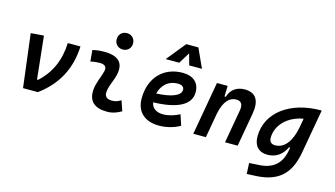

<svg xmlns="http://www.w3.org/2000/svg" viewBox="-108 -1181 3146 1802"><g transform="rotate(15 1465.0 -280.0)"><path d="M135.3 0H279.3C455.6 -128.9 545.9 -300.8 554.7 -517.6H431.6C425.3 -349.6 366.2 -215.8 251.5 -111.8H241.2L197.3 -527.3L71.3 -517.6Z M1057.6 -129.4C1023.9 -109.9 1003.4 -102.5 971.2 -102.5C921.9 -102.5 897.5 -124 900.4 -166.5C904.8 -231 937.5 -278.8 953.1 -345.2C982.4 -465.3 925.8 -527.3 786.1 -527.3C747.6 -527.3 709 -524.4 670.9 -513.7L681.2 -404.3C710.9 -412.1 740.7 -415.5 770.5 -415.5C821.3 -415.5 842.3 -392.6 831.1 -349.1C816.4 -290.5 781.2 -224.1 776.9 -153.3C770 -46.4 830.1 9.8 952.1 9.8C1009.3 9.8 1051.3 -8.3 1091.3 -31.2ZM944.8 -592.3C991.2 -592.3 1024.4 -625.5 1024.4 -671.9C1024.4 -718.3 991.2 -751.5 944.8 -751.5C898.9 -751.5 865.2 -718.3 865.2 -671.9C865.2 -625.5 898.9 -592.3 944.8 -592.3Z M1467.8 -102.5C1400.4 -102.5 1357.9 -133.8 1349.1 -187.5C1582 -193.4 1710.4 -257.8 1710.4 -381.8C1710.4 -473.1 1649.9 -527.3 1547.4 -527.3C1359.9 -527.3 1235.4 -395 1235.4 -195.8C1235.4 -66.4 1317.9 9.8 1457.5 9.8C1522.5 9.8 1597.7 -6.8 1660.2 -43L1626.5 -146C1575.2 -118.7 1516.6 -102.5 1467.8 -102.5ZM1626 -795.4H1508.3L1357.9 -609.9H1489.7L1556.6 -718.8L1586.4 -609.9H1710.4ZM1355.5 -274.9C1377 -362.8 1440.9 -417.5 1527.8 -417.5C1567.9 -417.5 1590.3 -400.9 1590.3 -373C1590.3 -316.9 1503.9 -281.2 1355.5 -274.9Z M1789.6 0H1912.1L1954.1 -237.8C1981 -370.1 2035.2 -415 2098.1 -415C2145 -415 2165.5 -384.3 2155.3 -325.2L2098.1 0H2220.7L2278.3 -325.2C2301.8 -458.5 2257.8 -527.3 2149.9 -527.3C2071.3 -527.3 2015.6 -486.3 1994.1 -414.1H1981.9L1984.9 -517.6H1880.9Z M2371.6 234.4 2459.5 230.5C2707.5 219.2 2790 85 2822.3 -98.1L2897.5 -522.5H2888.2C2597.7 -522.5 2377.9 -369.1 2377.9 -132.3C2377.9 -42 2426.3 10.3 2511.7 10.3C2592.3 10.3 2655.3 -32.7 2690.4 -109.9H2701.7L2696.8 -82.5C2679.7 17.6 2624.5 113.3 2469.2 123L2366.7 129.4ZM2753.4 -404.3 2737.3 -313C2710 -171.4 2646 -94.2 2558.1 -94.2C2522 -94.2 2501 -114.7 2501 -150.4C2501 -279.3 2608.4 -380.4 2753.4 -404.3Z"/></g></svg>

Font: Cascadia Code SemiBold
Style: Italic
Weight: 600
Italic angle: -10°
Monospace: yes
Designer: Aaron Bell
Foundry: Saja Typeworks
Version: Version 2404.023